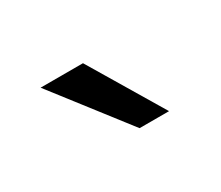

<svg xmlns="http://www.w3.org/2000/svg" viewBox="-43 -803 340 295"><g transform="rotate(-30 127.5 -656.0)"><path d="M192.9 -590.8H140.6L40 -720.7H115.2Z"/></g></svg>

Font: RobotoCondensed-Light
Style: Light
Weight: 300
Designer: Google
Version: Version 1.200311; 2013